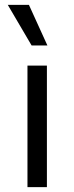

<svg xmlns="http://www.w3.org/2000/svg" viewBox="-20 -770 306 790"><path d="M12 0ZM173 0H93V-500H173ZM175 -583H110L12 -750H99Z"/></svg>

Font: Work Sans
Style: Regular
Weight: 400
Designer: Wei Huang
Foundry: Wei Huang
Version: Version 1.500; ttfautohint (v1.6)